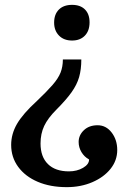

<svg xmlns="http://www.w3.org/2000/svg" viewBox="-20 -581 532 791"><path d="M239 -336H315Q315 -295 306 -263.5Q297 -232 274.5 -200.5Q252 -169 212 -129Q177 -94 162 -62Q147 -30 147 10Q147 65 177.5 95Q208 125 264 125Q297 125 322 110.5Q347 96 347 76Q327 65 315.5 45.5Q304 26 304 4Q304 -24 325.5 -44.5Q347 -65 382 -65Q417 -65 440 -35Q463 -5 463 37Q463 80 435.5 114.5Q408 149 360.5 169.5Q313 190 255 190Q187 190 135.5 168Q84 146 55 106.5Q26 67 26 16Q26 -29 50 -70.5Q74 -112 132 -165Q173 -204 196.5 -231Q220 -258 229.5 -282Q239 -306 239 -336ZM349 -489Q349 -454 329.5 -434Q310 -414 277 -414Q243 -414 223 -434.5Q203 -455 203 -488Q203 -522 222.5 -541.5Q242 -561 277 -561Q311 -561 330 -542Q349 -523 349 -489Z"/></svg>

Font: Domine SemiBold
Style: Regular
Weight: 600
Designer: Pablo Impallari, Rodrigo Fuenzalida, Brenda Gallo
Foundry: Pablo Impallari, Rodrigo Fuenzalida, Brenda Gallo
Version: Version 2.000